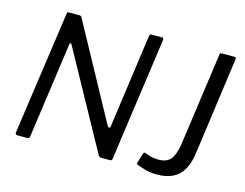

<svg xmlns="http://www.w3.org/2000/svg" viewBox="-102 -906 1378 1079"><g transform="rotate(15 587.0 -366.0)"><path d="M716 -742Q726 -742 725 -730L624 -10Q623 0 612 0H563Q557 0 552 -2Q547 -4 543 -11L235 -571Q231 -578 227 -577Q223 -576 222 -567L144 -11Q143 -5 140.5 -2.5Q138 0 130 0H72Q66 0 63 -4Q60 -8 61 -15L163 -731Q164 -738 166 -740Q168 -742 175 -742H233Q240 -742 244 -739.5Q248 -737 251 -730L550 -182Q555 -174 560.5 -175Q566 -176 567 -186L643 -732Q645 -738 647 -740Q649 -742 655 -742ZM1068 -160Q1060 -104 1038.5 -66Q1017 -28 979.5 -9Q942 10 886 10Q846 10 817.5 1Q789 -8 776 -12Q768 -15 765 -18Q762 -21 764 -27L782 -84Q784 -89 787 -90.5Q790 -92 797 -89Q809 -84 828 -78.5Q847 -73 873 -73Q920 -73 943 -99.5Q966 -126 976 -188L1052 -732Q1053 -738 1055 -740Q1057 -742 1063 -742H1138Q1149 -742 1146 -727L1068 -160Z"/></g></svg>

Font: Libre Franklin
Style: Italic
Weight: 400
Italic angle: -8°
Designer: Pablo Impallari, Rodrigo Fuenzalida, Nhung Nguyen
Foundry: Impallari Type
Version: Version 3.000